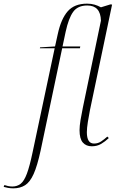

<svg xmlns="http://www.w3.org/2000/svg" viewBox="-158 -790 645 1050"><path d="M-85 240Q-100 240 -114 237.5Q-128 235 -138 232L-134 222Q-126 225 -114 227.5Q-102 230 -91 230Q-64 230 -45 215Q-26 200 -11 160Q4 120 20 44L141 -526H60L61 -531L143 -536L158 -604Q176 -687 212.5 -728.5Q249 -770 318 -770Q341 -770 359.5 -764.5Q378 -759 394 -750L446 -766L455 -765L334 -188Q328 -158 322.5 -123.5Q317 -89 317 -67Q317 -5 356 -5Q378 -5 395 -16.5Q412 -28 429 -43L437 -35Q417 -16 395 -3Q373 10 344 10Q313 10 295 -10.5Q277 -31 277 -78Q277 -101 282.5 -134Q288 -167 295 -201L394 -677Q392 -760 319 -760Q267 -760 242 -725Q217 -690 201 -616L184 -536H281L279 -526H182L64 34Q46 117 26 161.5Q6 206 -21 223Q-48 240 -85 240Z"/></svg>

Font: Noto Serif Display SemiCondensed ExtraLight
Style: Italic
Weight: 200
Width: 4
Italic angle: -12°
Designer: Monotype Design Team
Foundry: Monotype Imaging Inc.
Version: Version 2.009